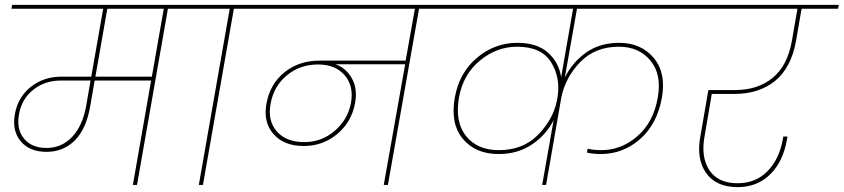

<svg xmlns="http://www.w3.org/2000/svg" viewBox="-20 -760 3467 789"><path d="M171 -152Q233 -152 276 -197Q319 -242 334 -324L352 -429H230Q164 -429 116.5 -391Q69 -353 58 -290Q47 -228 79 -190Q111 -152 171 -152ZM604 -445 653 -724H421L372 -445ZM27 -724 30 -740H835L832 -724H670L543 0H526L601 -429H369L351 -325Q335 -231 288 -183.5Q241 -136 171 -136Q102 -136 65.5 -179Q29 -222 41 -290Q53 -360 106 -402.5Q159 -445 233 -445H355L404 -724Z M797 0 924 -724H762L765 -740H1106L1103 -724H941L814 0Z M1231 -176Q1301 -176 1355 -222Q1409 -268 1422 -336Q1435 -405 1397 -450Q1359 -495 1287 -495Q1213 -495 1159 -450.5Q1105 -406 1092 -334Q1079 -264 1117.5 -220Q1156 -176 1231 -176ZM1033 -724 1036 -740H1866L1863 -724H1702L1574 0H1557L1645 -496H1358Q1402 -481 1426 -438Q1450 -395 1439 -336Q1425 -259 1366 -209.5Q1307 -160 1228 -160Q1147 -160 1104 -209Q1061 -258 1075 -334Q1089 -414 1148.5 -462.5Q1208 -511 1295 -511H1647L1685 -724Z M2208 0 2255 -266Q2224 -205 2165.5 -166Q2107 -127 2029 -127Q1934 -127 1882 -189.5Q1830 -252 1849 -359Q1867 -461 1940 -522.5Q2013 -584 2106 -584Q2186 -584 2231 -544.5Q2276 -505 2286 -443L2335 -724H1793L1796 -740H2887L2884 -724H2351L2301 -441Q2332 -504 2388.5 -544Q2445 -584 2524 -584Q2614 -584 2666 -522.5Q2718 -461 2700 -359Q2681 -251 2611 -189Q2541 -127 2448 -127Q2418 -127 2392 -133L2395 -149Q2419 -143 2451 -143Q2534 -143 2600 -201Q2666 -259 2683 -359Q2700 -454 2653 -511Q2606 -568 2523 -568Q2426 -568 2365 -505.5Q2304 -443 2287 -361L2224 0ZM2030 -143Q2129 -143 2190.5 -205.5Q2252 -268 2268 -344L2271 -360Q2284 -441 2244.5 -504.5Q2205 -568 2105 -568Q2021 -568 1952 -511Q1883 -454 1866 -359Q1849 -258 1895.5 -200.5Q1942 -143 2030 -143Z M2815 -724 2818 -740H3427L3424 -724H3274L3251 -591Q3231 -481 3165 -427.5Q3099 -374 2998 -374H2905L2876 -204Q2859 -116 2894.5 -61.5Q2930 -7 3011 -7Q3085 -7 3133.5 -56Q3182 -105 3197 -188L3199 -199H3216Q3214 -191 3214 -188Q3199 -97 3145.5 -44Q3092 9 3011 9Q2922 9 2881 -50Q2840 -109 2859 -205L2891 -390H3001Q3094 -390 3155 -440Q3216 -490 3234 -591L3257 -724Z"/></svg>

Font: Poppins Thin
Style: Italic
Weight: 250
Italic angle: -10°
Designer: Ninad Kale (Devanagari), Jonny Pinhorn (Latin)
Foundry: Indian Type Foundry
Version: Version 3.200;PS 1.000;hotconv 16.6.54;makeotf.lib2.5.65590